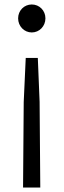

<svg xmlns="http://www.w3.org/2000/svg" viewBox="-20 -533 284 858"><path d="M122 -388C156 -388 183 -416 183 -451C183 -486 156 -513 122 -513C88 -513 61 -486 61 -451C61 -416 88 -388 122 -388ZM160 305 157 -78 149 -274H95L86 -77L83 305Z"/></svg>

Font: LINE Seed JP App_OTF Regular
Style: Regular
Weight: 400
Designer: LY Corporation & Fontrix & Fontworks
Version: Version 1.002